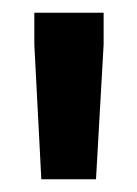

<svg xmlns="http://www.w3.org/2000/svg" viewBox="-20 -708 216 302"><path d="M45 -426 34 -638V-688H143V-638L131 -426Z"/></svg>

Font: Saira UltraCondensed ExtraBold
Style: Regular
Weight: 800
Width: 1
Designer: Hector Gatti with collaboration of the Omnibus-Type team
Foundry: Omnibus-Type
Version: Version 1.101